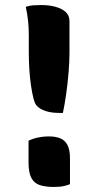

<svg xmlns="http://www.w3.org/2000/svg" viewBox="-20 -730 390 760"><path d="M229 -283H215Q183 -283 160.5 -290.5Q138 -298 126 -311Q118 -319 112.5 -340.5Q107 -362 102.5 -392.5Q98 -423 96 -457.5Q94 -492 94 -525V-591Q94 -621 91 -648.5Q88 -676 82 -703Q97 -708 111.5 -709Q126 -710 144 -710Q175 -710 200 -703Q225 -696 240 -682.5Q255 -669 255 -646V-520Q255 -487 251.5 -444Q248 -401 242 -358.5Q236 -316 229 -283ZM257 -1Q247 3 237 5.5Q227 8 216.5 9Q206 10 193 10Q161 10 138.5 3Q116 -4 104.5 -25Q93 -46 93 -87V-173Q105 -179 117.5 -182.5Q130 -186 144 -188Q158 -190 174 -190Q200 -190 218.5 -182.5Q237 -175 247 -156Q257 -137 257 -102Z"/></svg>

Font: Recursive Casual
Style: Bold
Weight: 700
Version: Version 1.085